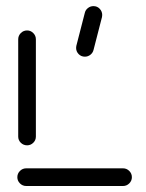

<svg xmlns="http://www.w3.org/2000/svg" viewBox="-20 -620 487 640"><path d="M419.6 -29.3Q419.6 -17.4 410.9 -8.7Q402.2 0 390 0H67.4Q55.2 0 46.5 -8.7Q37.8 -17.4 37.8 -29.3Q37.8 -41.5 46.5 -50.2Q55.2 -58.9 67.4 -58.9H390Q402.2 -58.9 410.9 -50.2Q419.6 -41.5 419.6 -29.3ZM70.4 -135.6Q58.1 -135.6 49.4 -144.1Q40.7 -152.6 40.7 -164.8V-488.9Q40.7 -501.1 49.4 -509.8Q58.1 -518.5 70.4 -518.5Q82.2 -518.5 90.9 -509.8Q99.6 -501.1 99.6 -488.9V-164.8Q99.6 -152.6 90.9 -144.1Q82.2 -135.6 70.4 -135.6ZM320.7 -570Q320.7 -567.8 320 -563.3L291.9 -454.1Q289.6 -444.1 281.5 -437.6Q273.3 -431.1 263 -431.1Q250.4 -431.1 242 -439.8Q233.7 -448.5 233.7 -460.4Q233.7 -462.6 234.4 -467L262.6 -576.7Q264.8 -586.7 273 -593.1Q281.1 -599.6 291.5 -599.6Q304.1 -599.6 312.4 -590.7Q320.7 -581.9 320.7 -570Z"/></svg>

Font: 26F Galaxy Sans Medium
Style: Regular
Weight: 500
Designer: C₂₉H₂₅N₃O₅
Version: Version 1.100